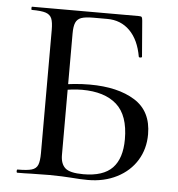

<svg xmlns="http://www.w3.org/2000/svg" viewBox="-48 -670 666 720"><g transform="rotate(5 285.0 -310.5)"><path d="M246 1Q231 0 210 -1Q189 -2 164 -2L94 -1Q75 0 43 0Q40 0 40 -6Q40 -12 43 -12Q79 -12 96 -17Q113 -22 119 -36.5Q125 -51 125 -81V-544Q125 -574 119 -588Q113 -602 96.5 -607.5Q80 -613 44 -613Q42 -613 42 -619Q42 -625 44 -625H446Q455 -625 457 -622Q459 -619 460 -609L471 -474Q471 -471 465.5 -470.5Q460 -470 459 -473Q448 -536 414 -570Q380 -604 329 -604H277Q246 -604 231 -598.5Q216 -593 210 -579Q204 -565 204 -538V-81Q204 -48 221.5 -32Q239 -16 290 -16Q365 -16 399.5 -52Q434 -88 434 -160Q434 -250 388.5 -290.5Q343 -331 258 -331Q223 -331 171 -321L168 -342Q229 -353 285 -353Q391 -353 455 -313Q519 -273 519 -186Q519 -131 492.5 -88Q466 -45 418 -20.5Q370 4 309 4Q282 4 246 1Z"/></g></svg>

Font: Cormorant SC Medium
Style: Regular
Weight: 500
Designer: Christian Thalmann (Catharsis Fonts)
Foundry: Catharsis Fonts
Version: Version 4.000